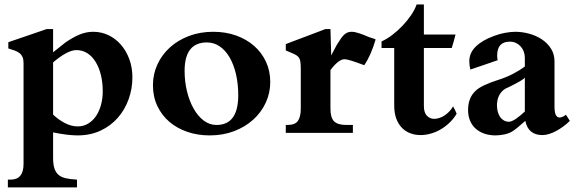

<svg xmlns="http://www.w3.org/2000/svg" viewBox="-20 -584 2543 844"><path d="M213.4 -80.1Q237.8 -57.1 265.9 -42.7Q293.9 -28.3 321.8 -28.3Q346.7 -28.3 367.2 -40.5Q387.7 -52.7 401.9 -73.5Q416 -94.2 423.8 -122.3Q431.6 -150.4 431.6 -182.6Q431.6 -221.2 423.6 -254.2Q415.5 -287.1 400.6 -311.5Q385.7 -335.9 364.3 -349.9Q342.8 -363.8 315.9 -363.8Q295.9 -363.8 269.3 -349.4Q242.7 -335 213.4 -309.6ZM213.4 109.9Q213.4 138.2 219.2 156.2Q225.1 174.3 237.5 184.8Q250 195.3 270 199.7Q290 204.1 318.4 205.6V239.7H14.6V205.6H26.9Q83.5 205.6 83.5 136.7V-307.1Q83.5 -322.8 79.1 -333Q74.7 -343.3 66.2 -350.1Q57.6 -356.9 45.2 -361.6Q32.7 -366.2 16.6 -371.1V-398.4Q20.5 -399.9 33.4 -404.3Q46.4 -408.7 63.7 -414.6Q81.1 -420.4 100.6 -427.2Q120.1 -434.1 137.5 -439.9Q154.8 -445.8 167.7 -450.2Q180.7 -454.6 184.6 -456.1H213.4V-354Q234.4 -370.6 248 -381.8Q261.7 -393.1 268.1 -397.5Q298.8 -418.9 328.6 -431.6Q358.4 -444.3 389.6 -444.3Q424.8 -444.3 456.1 -429.7Q487.3 -415 510.7 -388.4Q534.2 -361.8 548.1 -325Q562 -288.1 562 -243.7Q562 -193.8 545.4 -147.7Q528.8 -101.6 497.8 -66.2Q466.8 -30.8 422.1 -9.8Q377.4 11.2 320.8 11.2Q299.3 11.2 271.7 7.8Q244.1 4.4 213.4 -2Z M791.5 -272.5Q791.5 -225.6 802 -182.6Q812.5 -139.6 831.1 -106.7Q849.6 -73.7 875.2 -54.2Q900.9 -34.7 931.6 -34.7Q1027.3 -34.7 1027.3 -165.5Q1027.3 -215.8 1017.3 -258.3Q1007.3 -300.8 989.3 -331.8Q971.2 -362.8 945.8 -380.1Q920.4 -397.5 889.6 -397.5Q791.5 -397.5 791.5 -272.5ZM652.3 -209.5Q652.3 -257.8 671.9 -300.5Q691.4 -343.3 726.6 -375.2Q761.7 -407.2 810.5 -425.8Q859.4 -444.3 917.5 -444.3Q971.7 -444.3 1017.6 -428Q1063.5 -411.6 1096.9 -382.3Q1130.4 -353 1149.2 -312.5Q1168 -272 1168 -223.6Q1168 -175.3 1148.2 -132.6Q1128.4 -89.8 1093 -57.9Q1057.6 -25.9 1008.8 -7.3Q960 11.2 901.4 11.2Q849.6 11.2 804.2 -4.2Q758.8 -19.5 725.1 -48.1Q691.4 -76.7 671.9 -117.7Q652.3 -158.7 652.3 -209.5Z M1531.2 -34.7V0H1236.3V-34.7H1243.7Q1276.9 -34.7 1289.6 -52.5Q1302.2 -70.3 1302.2 -107.9V-280.8Q1302.2 -303.7 1299.8 -315.7Q1297.4 -327.6 1290.3 -335Q1283.2 -342.3 1270.3 -347.7Q1257.3 -353 1236.3 -362.3V-390.1Q1241.2 -392.1 1254.6 -397.2Q1268.1 -402.3 1286.1 -409.2Q1304.2 -416 1324.5 -423.6Q1344.7 -431.2 1362.5 -438Q1380.4 -444.8 1393.3 -449.7Q1406.2 -454.6 1410.2 -456.1H1432.6L1436 -340.3Q1437.5 -343.3 1441.4 -350.8Q1445.3 -358.4 1449.7 -366.5Q1454.1 -374.5 1457.5 -381.1Q1460.9 -387.7 1461.4 -388.2Q1471.2 -404.3 1479 -415.3Q1486.8 -426.3 1494.1 -432.6Q1501.5 -439 1509.3 -441.7Q1517.1 -444.3 1525.9 -444.3Q1534.2 -444.3 1543.2 -442.1Q1552.2 -439.9 1561.3 -437Q1570.3 -434.1 1579.1 -430.4Q1587.9 -426.8 1595.2 -423.8Q1604 -419.9 1613.5 -417.2Q1623 -414.6 1631.3 -410.6Q1621.1 -376 1608.2 -346.7Q1595.2 -317.4 1581.1 -297.4Q1547.4 -310.1 1525.6 -316.9Q1503.9 -323.7 1494.6 -323.7Q1481 -323.7 1465.1 -311Q1449.2 -298.3 1432.6 -275.9V-105.5Q1432.6 -67.4 1448.2 -51Q1463.9 -34.7 1502.9 -34.7Z M1843.3 -373V-118.2Q1843.3 -88.9 1856.7 -75.2Q1870.1 -61.5 1888.7 -61.5Q1898.9 -61.5 1910.6 -65.2Q1922.4 -68.8 1933.3 -75.9Q1944.3 -83 1954.3 -93.3Q1964.4 -103.5 1971.7 -116.2Q1977.1 -106.9 1980.7 -99.4Q1984.4 -91.8 1987.3 -84Q1974.1 -62 1956.1 -44.7Q1938 -27.3 1917 -15.1Q1896 -2.9 1873.3 3.4Q1850.6 9.8 1828.6 9.8Q1805.7 9.8 1784.7 2.2Q1763.7 -5.4 1747.8 -21.2Q1731.9 -37.1 1722.4 -61.5Q1712.9 -85.9 1712.9 -120.1V-373H1657.2V-401.9Q1680.2 -412.1 1704.3 -430.4Q1728.5 -448.7 1749.8 -471.2Q1771 -493.7 1787.4 -517.8Q1803.7 -542 1811.5 -564.5H1843.3V-432.1H1982.4Q1978.5 -417.5 1974.1 -400.9Q1969.7 -384.3 1965.8 -373Z M2287.1 -242.2Q2279.3 -234.9 2265.4 -226.8Q2251.5 -218.8 2237.8 -211.7Q2224.1 -204.6 2213.6 -199.7Q2203.1 -194.8 2201.7 -194.3Q2183.6 -183.1 2174.1 -164.6Q2164.6 -146 2164.6 -121.1Q2164.6 -106 2168.2 -92.5Q2171.9 -79.1 2178.5 -69.6Q2185.1 -60.1 2195.1 -54.4Q2205.1 -48.8 2217.3 -48.8Q2228.5 -48.8 2246.8 -61Q2265.1 -73.2 2287.1 -93.8ZM2484.9 -52.7Q2472.2 -40 2456.8 -28.6Q2441.4 -17.1 2425.5 -8.5Q2409.7 0 2394 4.9Q2378.4 9.8 2364.3 9.8Q2334 9.8 2314.9 -5.4Q2295.9 -20.5 2289.1 -52.7Q2251.5 -18.6 2231.9 -6.3Q2217.3 2.4 2198.7 6.6Q2180.2 10.7 2159.2 11.2Q2131.3 11.2 2108.9 3.4Q2086.4 -4.4 2070.6 -18.8Q2054.7 -33.2 2046.1 -54Q2037.6 -74.7 2037.6 -100.1Q2037.6 -153.8 2069.8 -184.1Q2082.5 -196.8 2107.4 -208.7Q2132.3 -220.7 2168.9 -232.4Q2205.1 -243.7 2235.4 -259.5Q2265.6 -275.4 2287.1 -291.5V-330.1Q2287.1 -344.7 2282.2 -357.7Q2277.3 -370.6 2268.6 -380.1Q2259.8 -389.6 2247.8 -395.3Q2235.8 -400.9 2221.2 -400.9Q2165.5 -400.9 2165.5 -340.3Q2165.5 -335 2166 -329.6Q2166.5 -324.2 2167.5 -319.3Q2140.1 -309.6 2108.2 -298.8Q2076.2 -288.1 2047.4 -278.3Q2043 -298.3 2043 -314.9Q2043 -351.6 2071.5 -379.4Q2100.1 -407.2 2150.9 -425.8Q2176.8 -435.5 2200.2 -439.7Q2223.6 -443.8 2244.1 -444.3Q2274.9 -444.3 2305.7 -436Q2336.4 -427.7 2361.3 -411.4Q2386.2 -395 2401.9 -370.6Q2417.5 -346.2 2417.5 -314V-115.2Q2417.5 -67.4 2439.9 -67.4Q2445.3 -67.4 2452.1 -70.1Q2459 -72.8 2467.8 -79.6Z"/></svg>

Font: XB Niloofar
Style: Bold
Weight: 700
Designer: Behnam
Foundry: Irmug
Version: Version 7.201 2008